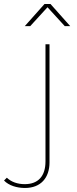

<svg xmlns="http://www.w3.org/2000/svg" viewBox="-106 -737 381 954"><path d="M18 197C97 197 140 146 140 70V-517H120V65C120 138 84 178 17 178C-19 178 -50 167 -72 146L-86 160C-62 185 -22 197 18 197ZM130 -701 216 -607H243L145 -717H115L17 -607H44Z"/></svg>

Font: Montserrat-Alt1 Thin
Style: Regular
Weight: 100
Designer: Differentunic
Foundry: Differentunic
Version: Version 7.222